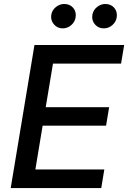

<svg xmlns="http://www.w3.org/2000/svg" viewBox="-20 -956 651 976"><path d="M34.4 0 155.2 -727.3H611.2L595.5 -632.8H249.3L212.4 -411.2H534.8L519.2 -317.1H196.7L159.8 -94.5H510.3L494.7 0ZM507.1 -811.8Q480.1 -811.8 462.5 -832.2Q445 -852.6 449.6 -880.7Q453.8 -904.8 473.2 -920.3Q492.5 -935.7 514.9 -935.7Q544.4 -935.7 561.1 -915.8Q577.8 -896 573.2 -867.2Q569.6 -844.8 551 -828.3Q532.3 -811.8 507.1 -811.8ZM298.3 -811.8Q271.3 -811.8 253.7 -832.7Q236.2 -853.7 240.8 -880.7Q244.7 -904.8 264.2 -920.3Q283.7 -935.7 306.1 -935.7Q335.6 -935.7 352.3 -915.8Q369 -896 364.3 -867.2Q360.8 -844.8 342.2 -828.3Q323.5 -811.8 298.3 -811.8Z"/></svg>

Font: Inter UI Medium
Style: Italic
Weight: 500
Italic angle: 9.39999°
Designer: Rasmus Andersson
Foundry: rsms
Version: 3.2;8d6f07862